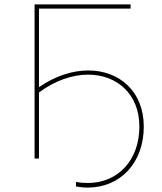

<svg xmlns="http://www.w3.org/2000/svg" viewBox="-20 -720 737 872"><path d="M137 0H157V-300C231 -355 310 -381 380 -381C510 -381 613 -294 613 -145C613 7 516 111 379 111C362 111 344 110 325 106V127C343 130 361 132 378 132C526 132 633 20 633 -145C633 -306 521 -400 381 -400C310 -400 232 -376 157 -324V-681H573V-700H137Z"/></svg>

Font: Chess Sans Thin
Style: Regular
Weight: 100
Designer: Wolf Bōese
Foundry: Wolf Bōese
Version: Version 7.223;Glyphs 3.3 (3306)